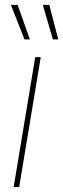

<svg xmlns="http://www.w3.org/2000/svg" viewBox="-20 -762 257 782"><path d="M35.6 0 123.5 -529.3H146L58.1 0ZM195.3 -601.6 154.3 -742.2H180.7L217.3 -601.6ZM79.6 -601.6 24.4 -742.2H51.8L101.6 -601.6Z"/></svg>

Font: Inter 24pt Thin
Style: Italic
Weight: 250
Italic angle: -9.3988°
Version: Version 4.001;git-66647c0bb